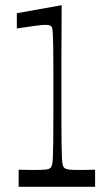

<svg xmlns="http://www.w3.org/2000/svg" viewBox="-20 -721 431 741"><path d="M52 0V-66Q67 -66 81 -65.5Q95 -65 104 -65Q144 -65 156.5 -66.5Q169 -68 173 -72Q178 -75 180.5 -83Q183 -91 184 -111.5Q185 -132 185.5 -172.5Q186 -213 186 -282Q186 -379 186 -440Q186 -501 185.5 -536.5Q185 -572 184 -588.5Q183 -605 182 -610Q181 -615 179 -618Q177 -621 171.5 -623Q166 -625 154 -625Q142 -625 116 -621.5Q90 -618 45 -611V-670L218 -701Q217 -595 217 -490.5Q217 -386 217 -282Q217 -213 217.5 -172Q218 -131 219 -111Q220 -91 222.5 -83Q225 -75 230 -72Q235 -68 246.5 -66.5Q258 -65 295 -65Q304 -65 318 -65.5Q332 -66 347 -66V0Z"/></svg>

Font: Ojuju ExtraLight
Style: Regular
Weight: 400
Version: Version 1.000